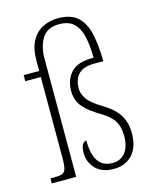

<svg xmlns="http://www.w3.org/2000/svg" viewBox="-115 -834 733 920"><g transform="rotate(-15 251.5 -373.5)"><path d="M335 10Q277 10 245.5 -22.5Q214 -55 214 -100Q214 -133 223.5 -144.5Q233 -156 242 -156Q242 -19 336 -19Q377 -19 400 -48.5Q423 -78 423 -131Q423 -174 406 -203Q389 -232 343 -260Q295 -287 264 -320Q233 -353 233 -404Q233 -458 265.5 -494.5Q298 -531 378 -530Q378 -590 368 -634.5Q358 -679 332.5 -703.5Q307 -728 260 -728Q200 -728 175 -687Q150 -646 150 -588V0H29V-25H49Q74 -25 87 -29.5Q100 -34 105 -51Q110 -68 110 -103V-506H33V-536H110V-586Q110 -647 130.5 -684.5Q151 -722 185.5 -739.5Q220 -757 262 -757Q325 -757 359 -726Q393 -695 405.5 -638Q418 -581 419 -502H377Q332 -502 309.5 -487.5Q287 -473 279 -451Q271 -429 271 -406Q271 -381 288.5 -354Q306 -327 360 -295Q418 -260 440 -221.5Q462 -183 462 -135Q462 -65 427.5 -27.5Q393 10 335 10Z"/></g></svg>

Font: Noto Serif Myanmar Condensed ExtraLight
Style: Regular
Weight: 200
Width: 3
Designer: Ben Mitchell and the Monotype Design Team
Foundry: Monotype Imaging Inc.
Version: Version 2.106; ttfautohint (v1.8.4.7-5d5b)